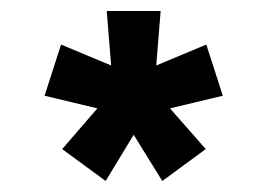

<svg xmlns="http://www.w3.org/2000/svg" viewBox="-20 -749 486 349"><path d="M172 -420 93 -478 157 -552 61 -575 91 -668 182 -630 174 -729H272L264 -630L355 -668L385 -575L289 -552L354 -478L275 -420L223 -504Z"/></svg>

Font: Onest SemiBold
Style: Regular
Weight: 600
Designer: Dmitri Voloshin, Andrey Kudryavtsev
Foundry: Dmitri Voloshin, Andrey Kudryavtsev
Version: Version 1.000;gftools[0.9.33]